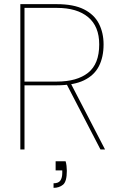

<svg xmlns="http://www.w3.org/2000/svg" viewBox="-20 -720 579 925"><path d="M78 0V-700H253Q335 -700 384.5 -675Q434 -650 456.5 -606Q479 -562 479 -506Q479 -445 456.5 -401Q434 -357 384.5 -333Q335 -309 253 -309H98V0ZM464 0 297 -322H319L486 0ZM98 -327H254Q351 -327 404.5 -369.5Q458 -412 458 -506Q458 -593 404.5 -637.5Q351 -682 254 -682H98ZM238 185V163Q262 163 271 149.5Q280 136 280 113V101H248V57H296Q299 66 300.5 79Q302 92 302 103Q302 155 283.5 170Q265 185 238 185Z"/></svg>

Font: DM Sans 10pt Thin
Style: Regular
Weight: 250
Version: Version 4.004;gftools[0.9.30]